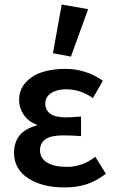

<svg xmlns="http://www.w3.org/2000/svg" viewBox="-20 -802 500 834"><path d="M259.8 12.2Q163.6 12.2 102.3 -27.6Q41 -67.4 41 -138.2Q41 -231 139.2 -256.8V-261.2Q103.5 -273.4 83.3 -303.2Q63 -333 63 -367.2Q63 -412.6 91.6 -443.8Q120.1 -475.1 164.1 -489Q208 -502.9 263.2 -502.9Q353.5 -502.9 426.8 -451.2L383.8 -376Q328.6 -414.1 268.1 -414.1Q227.5 -414.1 202.1 -397.5Q176.8 -380.9 176.8 -352.1Q176.8 -323.2 199.2 -307.6Q221.7 -292 267.1 -292Q284.2 -292 332 -295.9V-210.9Q290 -213.9 252 -213.9Q153.8 -213.9 153.8 -148.9Q153.8 -115.2 184.3 -96.2Q214.8 -77.1 271 -77.1Q337.4 -77.1 394 -121.1L439.9 -46.9Q395.5 -13.7 353.3 -0.7Q311 12.2 259.8 12.2ZM210 -570.8 248 -782.2 362.8 -762.2 288.1 -556.2Z"/></svg>

Font: Toshiba Sans Medium
Style: Regular
Weight: 500
Designer: Paul D. Hunt
Foundry: Toshiba Corporation
Version: Version 2.020;PS 2.0;hotconv 1.0.86;makeotf.lib2.5.63406